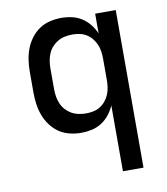

<svg xmlns="http://www.w3.org/2000/svg" viewBox="-83 -598 766 882"><g transform="rotate(-10 300.0 -156.5)"><path d="M419 215V-92Q409 -69 393.5 -49.5Q378 -30 357 -16.5Q336 -3 311.5 2.5Q287 8 262 8Q235 8 208 1.5Q181 -5 159 -20Q137 -35 120.5 -57Q104 -79 94.5 -104Q85 -129 81 -156Q77 -183 77 -210V-310Q77 -337 81 -364Q85 -391 94.5 -416Q104 -441 120.5 -463Q137 -485 159 -500Q181 -515 208 -521.5Q235 -528 262 -528Q287 -528 311.5 -522.5Q336 -517 357 -503.5Q378 -490 393.5 -470.5Q409 -451 419 -428V-520H515V215ZM299 -76Q316 -76 333 -79.5Q350 -83 364.5 -92Q379 -101 390 -114.5Q401 -128 407.5 -143.5Q414 -159 416.5 -176Q419 -193 419 -210V-310Q419 -327 416.5 -344Q414 -361 407.5 -376.5Q401 -392 390 -405.5Q379 -419 364.5 -428Q350 -437 333 -440.5Q316 -444 299 -444Q282 -444 264.5 -440.5Q247 -437 232 -428.5Q217 -420 205 -407Q193 -394 186 -378Q179 -362 176 -344.5Q173 -327 173 -310V-210Q173 -193 176 -175.5Q179 -158 186 -142Q193 -126 205 -113Q217 -100 232 -91.5Q247 -83 264.5 -79.5Q282 -76 299 -76Z"/></g></svg>

Font: Iosevka SS04 Medium Extended
Style: Regular
Weight: 500
Width: 7
Monospace: yes
Designer: Belleve Invis
Foundry: Belleve Invis
Version: Version 19.0.0; ttfautohint (v1.8.4)